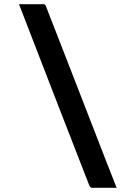

<svg xmlns="http://www.w3.org/2000/svg" viewBox="-20 -770 640 920"><path d="M71 -750H187Q196 -750 199 -743Q273 -553 347.5 -361.5Q422 -170 496 21Q507 48 517.5 75.5Q528 103 539 130H423Q412 130 408 119Q323 -98 239 -315.5Q155 -533 71 -750Z"/></svg>

Font: Recursive Mn Lnr St SmB
Style: Regular
Weight: 600
Monospace: yes
Version: Version 1.079;hotconv 1.0.112;makeotfexe 2.5.65598; ttfautoh